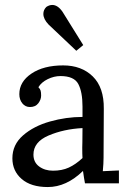

<svg xmlns="http://www.w3.org/2000/svg" viewBox="-20 -740 521 775"><path d="M30 0ZM399 -301 398 -103Q398 -81 395 -49L460 -52V0H323Q319 -21 315 -50Q248 15 173 15Q105 15 67.5 -17.5Q30 -50 30 -101Q30 -156 73 -193.5Q116 -231 181.5 -249.5Q247 -268 313 -268V-310Q313 -369 296 -401Q279 -433 224 -433Q198 -433 172.5 -420.5Q147 -408 135 -388Q142 -381 144 -374Q146 -367 146 -354Q146 -338 134.5 -323Q123 -308 101 -308Q82 -308 70 -323Q58 -338 58 -360Q58 -410 107 -443Q156 -476 235 -476Q309 -476 354.5 -431.5Q400 -387 399 -301ZM115 -116Q115 -85 138 -68Q161 -51 194 -51Q230 -51 257.5 -63.5Q285 -76 313 -102Q312 -116 312 -144Q312 -149 312.5 -166.5Q313 -184 313 -223Q237 -219 176 -193Q115 -167 115 -116ZM191 -720Q213 -720 232 -693L316 -558L288 -535L176 -641Q155 -663 155 -684Q155 -700 167 -712Q179 -720 191 -720Z"/></svg>

Font: Sumana
Style: Regular
Weight: 400
Designer: Cyreal, Alexei Vanyashin (Devanagari), Olga Karpushina (Latin)
Foundry: Cyreal
Version: Version 1.015;PS 001.015;hotconv 1.0.70;makeotf.lib2.5.58329